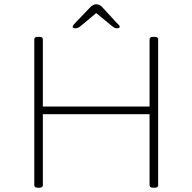

<svg xmlns="http://www.w3.org/2000/svg" viewBox="-20 -874 898 896"><path d="M156 2Q140 2 140 -10V-690Q140 -702 156 -702H164Q180 -702 180 -690V-377H678V-690Q678 -702 694 -702H702Q718 -702 718 -690V-10Q718 2 702 2H694Q678 2 678 -10V-341H180V-10Q180 2 164 2ZM332 -742Q319 -742 319 -749Q319 -754 324 -759Q329 -764 334 -770L401 -840Q415 -854 429 -854Q444 -854 456 -842L523 -769Q528 -764 533.5 -758.5Q539 -753 539 -749Q539 -745 534.5 -743.5Q530 -742 525 -742Q519 -742 513.5 -745Q508 -748 497 -757L429 -813L362 -757Q352 -748 345.5 -745Q339 -742 332 -742Z"/></svg>

Font: Asap Expanded Thin
Style: Regular
Weight: 100
Width: 7
Designer: Pablo Cosgaya
Foundry: Omnibus-Type
Version: Version 3.001; ttfautohint (v1.8.4.7-5d5b)